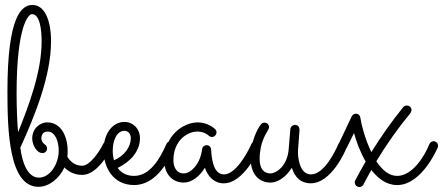

<svg xmlns="http://www.w3.org/2000/svg" viewBox="-20 -732 1788 775"><path d="M430 -135C431 -138 432 -141 432 -143C432 -153 424 -162 414 -162C407 -162 400 -158 397 -152C380 -117 342 -63 312 -63C275 -63 257 -90 252 -100C253 -108 253 -116 253 -124C253 -180 227 -238 171 -238C139 -238 110 -211 110 -173C110 -150 126 -114 152 -114C161 -114 170 -122 170 -132C170 -139 167 -145 162 -148C151 -156 147 -165 147 -174C147 -178 148 -201 172 -201C203 -201 217 -161 217 -124C217 -70 182 -15 137 -15C93 -15 70 -72 62 -136C120 -263 186 -425 186 -565C186 -653 159 -712 111 -712C67 -712 10 -667 10 -363C10 -205 16 22 135 22C178 22 219 -11 240 -56C255 -41 278 -26 312 -26C375 -26 425 -125 430 -135ZM53 -198C50 -228 47 -296 47 -355C47 -625 94 -675 109 -675C141 -675 148 -612 148 -565C148 -442 97 -308 53 -198Z M455 -54C506 -79 545 -121 545 -174C545 -215 514 -240 483 -240C432 -240 398 -190 398 -125C398 -58 435 15 522 15C588 14 641 -38 685 -136C686 -138 687 -141 687 -144C687 -152 679 -162 669 -162C662 -162 655 -158 652 -151C625 -90 585 -22 521 -22C490 -22 469 -35 455 -54ZM440 -85C437 -97 435 -111 435 -123C435 -161 449 -204 483 -204C496 -204 508 -193 508 -174C508 -139 482 -103 440 -85Z M1029 -136C1030 -139 1030 -141 1030 -143C1030 -152 1023 -162 1012 -162C1005 -162 998 -158 995 -151C978 -113 931 -28 884 -28C837 -28 834 -104 832 -129C832 -138 824 -146 815 -146C805 -146 797 -140 796 -130C787 -63 746 -32 722 -32C690 -32 680 -61 680 -85C680 -165 736 -201 777 -201C804 -201 820 -187 822 -185C826 -181 831 -179 836 -179C845 -179 854 -188 854 -198C854 -203 852 -207 848 -211C847 -212 820 -238 779 -238C719 -238 643 -185 643 -83C643 -32 674 5 722 5C752 5 785 -18 807 -55C819 -19 845 8 883 8C963 8 1021 -120 1029 -136Z M1158 -55C1170 -15 1196 8 1234 8C1317 8 1373 -120 1379 -136C1380 -139 1381 -141 1381 -144C1381 -152 1374 -162 1362 -162C1355 -162 1349 -158 1346 -151C1331 -116 1287 -28 1235 -28C1188 -28 1181 -100 1183 -127L1189 -208C1189 -218 1183 -228 1171 -228C1162 -228 1153 -221 1152 -211L1145 -127C1139 -62 1095 -32 1072 -32C1044 -32 1028 -52 1028 -90C1028 -158 1056 -196 1062 -207C1064 -211 1066 -215 1066 -219C1066 -229 1058 -237 1048 -237C1043 -237 1038 -235 1034 -231C1034 -231 992 -182 992 -90C992 -32 1023 5 1072 5C1102 5 1135 -18 1158 -55Z M1637 -276C1639 -280 1641 -284 1641 -288C1641 -298 1633 -306 1622 -306C1617 -306 1612 -304 1608 -300C1561 -242 1518 -181 1479 -118C1452 -173 1437 -237 1435 -255C1434 -265 1427 -273 1417 -273C1410 -273 1403 -269 1400 -263L1347 -151C1346 -149 1345 -146 1345 -144C1345 -134 1353 -125 1364 -125C1370 -125 1377 -129 1380 -136L1409 -195C1418 -161 1434 -118 1456 -80C1441 -55 1428 -30 1414 -4C1413 -1 1412 1 1412 4C1412 14 1420 23 1431 23C1437 23 1444 19 1447 13C1457 -7 1468 -26 1479 -46C1506 -11 1540 15 1583 15C1686 15 1749 -142 1747 -137C1748 -139 1748 -142 1748 -144C1748 -153 1741 -162 1730 -162C1723 -162 1716 -157 1713 -150C1694 -102 1645 -22 1583 -22C1549 -22 1522 -47 1499 -81C1540 -149 1586 -214 1637 -276Z"/></svg>

Font: Sacramento
Style: Regular
Weight: 400
Designer: Astigmatic (AOETI)
Foundry: Astigmatic (AOETI)
Version: Version 1.000